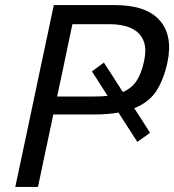

<svg xmlns="http://www.w3.org/2000/svg" viewBox="-20 -733 683 753"><path d="M40 0Q52.5 -59 64.2 -114Q76 -169 90 -235.5L140 -472.5Q154.5 -541 166.5 -597.2Q178.5 -653.5 191 -713H431Q553 -713 606 -653.5Q659 -594 636.5 -487.5Q622.5 -422.5 593.8 -377.2Q565 -332 506.5 -308.5Q520.5 -287.5 536 -263.2Q551.5 -239 568.5 -212L518.5 -176.5Q499 -207 481 -234.8Q463 -262.5 448.5 -285.5L444.5 -291.5Q403 -284 349.5 -284H189L179 -236Q164.5 -169.5 153 -114.2Q141.5 -59 129 0ZM413.5 -638H264Q255 -595.5 246 -553.2Q237 -511 227 -462L204 -354.5H348Q378 -354.5 402 -357Q388 -379 372.8 -402.8Q357.5 -426.5 340.5 -453L387.5 -487.5Q407.5 -457 424.8 -430Q442 -403 457.5 -378.5L462 -372Q496.5 -387 515.8 -416.2Q535 -445.5 545 -493Q554.5 -537.5 545.5 -565.8Q536.5 -594 515.5 -609.8Q494.5 -625.5 467.5 -631.8Q440.5 -638 413.5 -638Z"/></svg>

Font: Commissioner
Style: Italic
Weight: 400
Italic angle: -12°
Designer: Kostas Bartsokas
Foundry: Kostas Bartsokas
Version: Version 1.000; ttfautohint (v1.8.3)